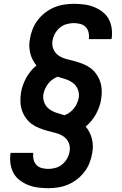

<svg xmlns="http://www.w3.org/2000/svg" viewBox="-20 -843 640 1006"><path d="M233 143Q205 143 178.5 139.5Q152 136 128 126.5Q104 117 83.5 101.5Q63 86 51 64Q39 42 35 15.5Q31 -11 35 -39L36 -42H155L154 -40Q152 -23 156 -6.5Q160 10 171 21.5Q182 33 199 37.5Q216 42 233 42Q252 42 271.5 36.5Q291 31 307 17.5Q323 4 332.5 -14Q342 -32 345 -51Q349 -75 339.5 -96Q330 -117 311.5 -129Q293 -141 271 -146.5Q249 -152 227 -158Q205 -164 184 -172.5Q163 -181 145.5 -194Q128 -207 115 -225.5Q102 -244 95 -265Q88 -286 87 -309.5Q86 -333 90 -357Q93 -377 100 -396.5Q107 -416 117 -434.5Q127 -453 140.5 -469.5Q154 -486 171 -500Q160 -513 151.5 -529.5Q143 -546 138.5 -564Q134 -582 133.5 -601Q133 -620 137 -640Q141 -665 151 -690.5Q161 -716 178 -738Q195 -760 217 -777Q239 -794 264.5 -804.5Q290 -815 316 -819Q342 -823 367 -823Q395 -823 421.5 -819.5Q448 -816 472 -806.5Q496 -797 516.5 -781.5Q537 -766 549 -744Q561 -722 565 -695.5Q569 -669 565 -641L564 -638H445L446 -640Q448 -657 444 -673.5Q440 -690 429 -701.5Q418 -713 401 -717.5Q384 -722 367 -722Q348 -722 328.5 -716.5Q309 -711 293 -697.5Q277 -684 267.5 -666Q258 -648 255 -629Q251 -605 260.5 -584Q270 -563 288.5 -551Q307 -539 329 -533.5Q351 -528 373 -522Q395 -516 416 -507.5Q437 -499 454.5 -486Q472 -473 485 -454.5Q498 -436 505 -415Q512 -394 513 -370.5Q514 -347 510 -323Q507 -303 500 -283.5Q493 -264 483 -245.5Q473 -227 459.5 -210.5Q446 -194 429 -180Q440 -167 448.5 -150.5Q457 -134 461.5 -116Q466 -98 466.5 -79Q467 -60 463 -40Q459 -15 449 10.5Q439 36 422 58Q405 80 383 97Q361 114 335.5 124.5Q310 135 284 139Q258 143 233 143ZM318 -239Q333 -245 345.5 -254Q358 -263 368 -276Q378 -289 384 -303Q390 -317 393 -332Q396 -355 387.5 -375.5Q379 -396 362 -408.5Q345 -421 324 -428Q303 -435 282 -441Q267 -435 254.5 -426Q242 -417 232 -404Q222 -391 216 -377Q210 -363 207 -348Q204 -325 212.5 -304.5Q221 -284 238 -271.5Q255 -259 276 -252Q297 -245 318 -239Z"/></svg>

Font: Iosevka Etoile
Style: Bold Italic
Weight: 700
Italic angle: -9°
Designer: Belleve Invis
Foundry: Belleve Invis
Version: Version 28.1.0; ttfautohint (v1.8.4)